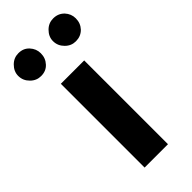

<svg xmlns="http://www.w3.org/2000/svg" viewBox="-249 -729 773 773"><g transform="rotate(-45 137.0 -342.5)"><path d="M205 0H72V-477H205ZM-27 -621C-27 -638 -20 -653 -7 -666C6 -679 21 -685 38 -685C57 -685 72 -679 84 -666C96 -653 102 -638 102 -621C102 -602 96 -587 84 -574C72 -561 57 -555 38 -555C21 -555 6 -561 -7 -574C-20 -587 -27 -602 -27 -621ZM171 -621C171 -638 178 -653 191 -666C204 -679 219 -685 236 -685C255 -685 270 -679 283 -666C295 -653 301 -638 301 -621C301 -602 295 -587 283 -574C270 -561 255 -555 236 -555C219 -555 204 -561 191 -574C178 -587 171 -602 171 -621Z"/></g></svg>

Font: Holmes&Hills Bold
Style: Bold
Weight: 500
Designer: Noopur Datye, Girish Dalvi, Yashodeep Gholap, Pallavi Karambelkar
Foundry: Ek Type
Version: ""